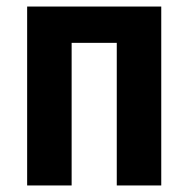

<svg xmlns="http://www.w3.org/2000/svg" viewBox="-20 -567 576 587"><path d="M63 0V-547H473V0H337V-436H199V0Z"/></svg>

Font: Noto Sans Condensed
Style: Bold
Weight: 700
Width: 3
Designer: Monotype Design Team
Foundry: Monotype Imaging Inc.
Version: Version 2.013; ttfautohint (v1.8.4.7-5d5b)